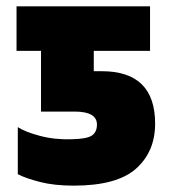

<svg xmlns="http://www.w3.org/2000/svg" viewBox="-20 -573 545 604"><path d="M212 11Q348 11 408 -42.5Q468 -96 468 -184Q468 -349 300 -349H275V-413H452V-553H32V-413H109V-222H215Q285 -222 285 -181Q285 -158 269.5 -147Q254 -136 207 -135Q153 -133 106 -145.5Q59 -158 36 -173V-25Q61 -12 106 -0.5Q151 11 212 11Z"/></svg>

Font: Noto Sans Display SemiCondensed Black
Style: Regular
Weight: 900
Width: 4
Designer: Monotype Design Team
Foundry: Monotype Imaging Inc.
Version: Version 1.900